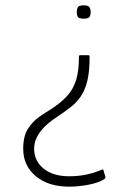

<svg xmlns="http://www.w3.org/2000/svg" viewBox="-20 -503 483 720"><path d="M310 -296Q315 -296 315.5 -294Q316 -292 316 -289Q316 -235 307.5 -200Q299 -165 283 -141.5Q267 -118 243.5 -100Q220 -82 190 -62Q175 -52 160.5 -40Q146 -28 134 -13Q122 2 115 19Q108 36 108 56Q109 102 144.5 130Q180 158 239 158Q274 158 304.5 151.5Q335 145 357 135Q365 132 366 132Q367 132 368 136L375 159Q376 162 375 164.5Q374 167 369 170Q348 183 310.5 190Q273 197 240 197Q161 197 114 157.5Q67 118 67 55Q67 8 84.5 -19.5Q102 -47 126 -64Q150 -81 172 -94Q210 -119 232.5 -144Q255 -169 265.5 -203.5Q276 -238 276 -289Q276 -293 277 -294.5Q278 -296 279 -296ZM320 -457Q320 -445 315 -439Q310 -433 294 -433Q277 -433 272.5 -439Q268 -445 268 -457Q268 -470 272.5 -476.5Q277 -483 294 -483Q310 -483 315 -476.5Q320 -470 320 -457Z"/></svg>

Font: Glory ExtraLight
Style: Regular
Weight: 250
Version: Version 1.011